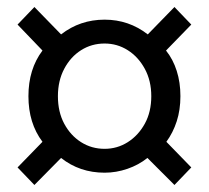

<svg xmlns="http://www.w3.org/2000/svg" viewBox="-20 -642 595 547"><path d="M78 -115 30 -165 101 -238Q61 -291 61 -368Q61 -445 101 -498L30 -572L78 -622L154 -544Q208 -586 278 -586Q347 -586 401 -544L477 -622L525 -572L453 -498Q473 -473 483.5 -440Q494 -407 494 -368Q494 -329 483.5 -296.5Q473 -264 454 -238L525 -165L477 -115L400 -192Q375 -172 343 -161Q311 -150 278 -150Q207 -150 154 -192ZM278 -218Q314 -218 344 -237Q374 -256 392.5 -289.5Q411 -323 411 -368Q411 -412 392.5 -446Q374 -480 344 -499Q314 -518 278 -518Q241 -518 211 -499Q181 -480 163 -446Q145 -412 145 -368Q145 -323 163 -289.5Q181 -256 211 -237Q241 -218 278 -218Z"/></svg>

Font: Noto Sans HK Thin
Style: Regular
Weight: 400
Version: Version 2.004-H2;hotconv 1.0.118;makeotfexe 2.5.65603